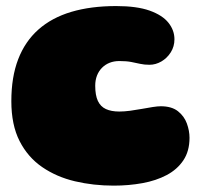

<svg xmlns="http://www.w3.org/2000/svg" viewBox="-20 -556 680 618"><path d="M346 41.5Q280.5 41.5 221.2 27.5Q162 13.5 115.8 -18.2Q69.5 -50 43 -102Q16.5 -154 16.5 -230.5Q16.5 -308 38.5 -365.2Q60.5 -422.5 103.5 -460.8Q146.5 -499 209.5 -517.8Q272.5 -536.5 354 -536.5Q420.5 -536.5 461.8 -521.8Q503 -507 522.2 -482.8Q541.5 -458.5 541.5 -429.5Q541.5 -406.5 529.8 -387.8Q518 -369 499.5 -358.2Q481 -347.5 461 -347.5Q444.5 -347.5 431.2 -350.5Q418 -353.5 402.5 -356.5Q387 -359.5 364 -359.5Q347 -359.5 333 -354Q319 -348.5 308.5 -338Q298 -327.5 292.2 -312.8Q286.5 -298 286.5 -280Q286.5 -249.5 295 -231.2Q303.5 -213 320.8 -205Q338 -197 364 -197Q380 -197 398.8 -199.5Q417.5 -202 436.5 -205.5Q455.5 -209 471.5 -211.5Q487.5 -214 497.5 -214Q532.5 -214 552.8 -198Q573 -182 581.5 -158.5Q590 -135 590 -112.5Q590 -69.5 570.2 -40Q550.5 -10.5 516.5 7.5Q482.5 25.5 438.5 33.5Q394.5 41.5 346 41.5Z"/></svg>

Font: Gluten Black
Style: Regular
Weight: 900
Designer: Tyler Finck
Foundry: Etcetera Type Company
Version: Version 1.300